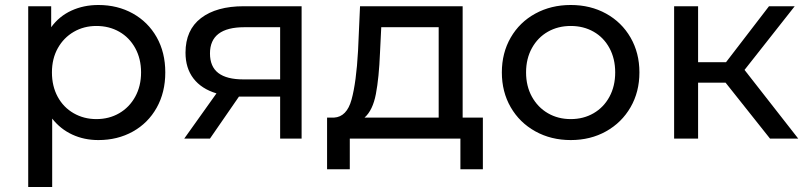

<svg xmlns="http://www.w3.org/2000/svg" viewBox="-20 -555 3225 769"><path d="M642 -265Q642 -185 607.5 -123.5Q573 -62 512 -28Q451 6 374 6Q317 6 269.5 -16Q222 -38 189 -80V194H93V-530H185V-446Q217 -490 266 -512.5Q315 -535 374 -535Q451 -535 512 -501Q573 -467 607.5 -406Q642 -345 642 -265ZM545 -265Q545 -320 521.5 -362.5Q498 -405 457.5 -428Q417 -451 366 -451Q316 -451 275.5 -427.5Q235 -404 211.5 -362Q188 -320 188 -265Q188 -210 211 -167.5Q234 -125 275 -101.5Q316 -78 366 -78Q417 -78 457.5 -101.5Q498 -125 521.5 -167.5Q545 -210 545 -265Z M1188 -530V0H1102V-168H948H937L821 0H718L847 -181Q787 -199 755 -240.5Q723 -282 723 -344Q723 -435 785 -482.5Q847 -530 956 -530ZM955 -237H1102V-446H959Q821 -446 821 -341Q821 -288 854.5 -262.5Q888 -237 955 -237Z M1914 -84V123H1824V0H1381V123H1290V-84H1318Q1369 -87 1388 -156Q1407 -225 1414 -351L1422 -530H1833V-84ZM1440 -84H1737V-446H1507L1502 -344Q1498 -244 1485.5 -178.5Q1473 -113 1440 -84Z M1990 -265Q1990 -343 2025.5 -404.5Q2061 -466 2124 -500.5Q2187 -535 2266 -535Q2345 -535 2407.5 -500.5Q2470 -466 2505.5 -404.5Q2541 -343 2541 -265Q2541 -187 2505.5 -125.5Q2470 -64 2407.5 -29Q2345 6 2266 6Q2187 6 2124 -29Q2061 -64 2025.5 -125.5Q1990 -187 1990 -265ZM2444 -265Q2444 -320 2421 -362.5Q2398 -405 2357.5 -428Q2317 -451 2266 -451Q2215 -451 2174.5 -428Q2134 -405 2110.5 -362.5Q2087 -320 2087 -265Q2087 -210 2110.5 -167.5Q2134 -125 2174.5 -101.5Q2215 -78 2266 -78Q2317 -78 2357.5 -101.5Q2398 -125 2421 -167.5Q2444 -210 2444 -265Z M2886 -224H2776V0H2680V-530H2776V-306H2888L3060 -530H3163L2962 -275L3177 0H3064Z"/></svg>

Font: APTA Sans Medium
Style: Bold
Weight: 500
Version: Version 7.200